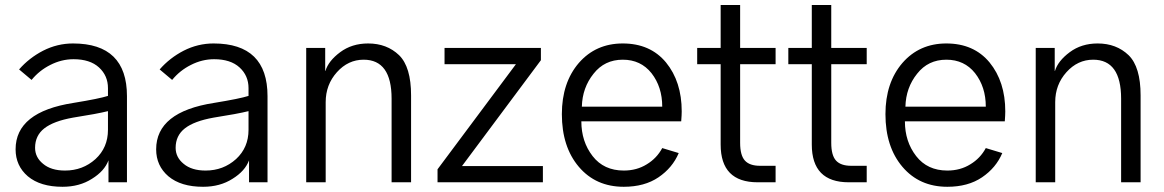

<svg xmlns="http://www.w3.org/2000/svg" viewBox="-20 -713 4554 751"><path d="M117.2 -134.8Q117.2 -97.7 148.4 -72.3Q179.7 -45.9 234.4 -45.9Q303.7 -45.9 353.5 -90.8Q402.3 -135.7 402.3 -205.1Q402.3 -229.5 402.3 -278.3Q359.4 -267.6 265.6 -252.9Q189.5 -239.3 153.3 -210.9Q117.2 -182.6 117.2 -134.8ZM41 -128.9Q41 -275.4 267.6 -310.5Q369.1 -327.1 402.3 -337.9Q402.3 -347.7 402.3 -368.2Q402.3 -417 367.2 -449.2Q332 -481.4 267.6 -481.4Q220.7 -481.4 176.8 -459Q133.8 -437.5 103.5 -400.4Q86.9 -414.1 54.7 -441.4Q93.8 -486.3 148.4 -514.6Q204.1 -543 265.6 -543Q476.6 -543 476.6 -336.9Q476.6 -224.6 476.6 0Q459 0 404.3 0Q404.3 -21.5 404.3 -85.9Q388.7 -43.9 339.8 -13.7Q291 17.6 224.6 17.6Q137.7 17.6 88.9 -23.4Q41 -64.5 41 -128.9Z M667 -134.8Q667 -97.7 698.2 -72.3Q729.5 -45.9 784.2 -45.9Q853.5 -45.9 903.3 -90.8Q952.1 -135.7 952.1 -205.1Q952.1 -229.5 952.1 -278.3Q909.2 -267.6 815.4 -252.9Q739.3 -239.3 703.1 -210.9Q667 -182.6 667 -134.8ZM590.8 -128.9Q590.8 -275.4 817.4 -310.5Q918.9 -327.1 952.1 -337.9Q952.1 -347.7 952.1 -368.2Q952.1 -417 917 -449.2Q881.8 -481.4 817.4 -481.4Q770.5 -481.4 726.6 -459Q683.6 -437.5 653.3 -400.4Q636.7 -414.1 604.5 -441.4Q643.6 -486.3 698.2 -514.6Q753.9 -543 815.4 -543Q1026.4 -543 1026.4 -336.9Q1026.4 -224.6 1026.4 0Q1008.8 0 954.1 0Q954.1 -21.5 954.1 -85.9Q938.5 -43.9 889.6 -13.7Q840.8 17.6 774.4 17.6Q687.5 17.6 638.7 -23.4Q590.8 -64.5 590.8 -128.9Z M1177.7 0Q1177.7 -130.9 1177.7 -525.4Q1196.3 -525.4 1252 -525.4Q1252 -502.9 1252 -435.5Q1252 -435.5 1252.9 -435.5Q1264.6 -474.6 1310.5 -508.8Q1356.4 -543 1419.9 -543Q1493.2 -543 1541 -497.1Q1587.9 -451.2 1587.9 -339.8Q1587.9 -226.6 1587.9 0Q1569.3 0 1511.7 0Q1511.7 -82 1511.7 -327.1Q1511.7 -479.5 1402.3 -479.5Q1341.8 -479.5 1297.9 -430.7Q1253.9 -381.8 1253.9 -313.5Q1253.9 -209 1253.9 0Q1235.4 0 1177.7 0Z M1691.4 0Q1691.4 -12.7 1691.4 -50.8Q1767.6 -153.3 1998 -461.9Q1927.7 -461.9 1718.8 -461.9Q1718.8 -477.5 1718.8 -525.4Q1813.5 -525.4 2095.7 -525.4Q2095.7 -513.7 2095.7 -477.5Q2018.6 -374 1787.1 -63.5Q1866.2 -63.5 2103.5 -63.5Q2103.5 -47.9 2103.5 0Q2001 0 1691.4 0Z M2177.7 -266.6Q2177.7 -389.6 2244.1 -466.8Q2310.5 -543 2416 -543Q2523.4 -543 2585 -468.8Q2646.5 -393.6 2646.5 -277.3Q2646.5 -263.7 2644.5 -238.3Q2514.6 -238.3 2253.9 -238.3Q2253.9 -159.2 2297.9 -102.5Q2341.8 -45.9 2419.9 -45.9Q2470.7 -45.9 2509.8 -70.3Q2548.8 -93.8 2570.3 -133.8Q2591.8 -127 2634.8 -114.3Q2610.4 -56.6 2555.7 -19.5Q2501 17.6 2419.9 17.6Q2310.5 17.6 2244.1 -60.5Q2177.7 -138.7 2177.7 -266.6ZM2255.9 -295.9Q2335 -295.9 2570.3 -295.9Q2570.3 -373 2528.3 -426.8Q2486.3 -479.5 2416 -479.5Q2344.7 -479.5 2301.8 -424.8Q2257.8 -370.1 2255.9 -295.9Z M2707 -461.9Q2707 -477.5 2707 -525.4Q2729.5 -525.4 2798.8 -525.4Q2798.8 -567.4 2798.8 -693.4Q2817.4 -693.4 2875 -693.4Q2875 -651.4 2875 -525.4Q2910.2 -525.4 3013.7 -525.4Q3013.7 -509.8 3013.7 -461.9Q2979.5 -461.9 2875 -461.9Q2875 -384.8 2875 -154.3Q2875 -105.5 2893.6 -85Q2912.1 -64.5 2953.1 -64.5Q2973.6 -64.5 3013.7 -64.5Q3013.7 -47.9 3013.7 0Q2996.1 0 2943.4 0Q2798.8 0 2798.8 -147.5Q2798.8 -252 2798.8 -461.9Q2775.4 -461.9 2707 -461.9Z M3063.5 -461.9Q3063.5 -477.5 3063.5 -525.4Q3085.9 -525.4 3155.3 -525.4Q3155.3 -567.4 3155.3 -693.4Q3173.8 -693.4 3231.4 -693.4Q3231.4 -651.4 3231.4 -525.4Q3266.6 -525.4 3370.1 -525.4Q3370.1 -509.8 3370.1 -461.9Q3335.9 -461.9 3231.4 -461.9Q3231.4 -384.8 3231.4 -154.3Q3231.4 -105.5 3250 -85Q3268.6 -64.5 3309.6 -64.5Q3330.1 -64.5 3370.1 -64.5Q3370.1 -47.9 3370.1 0Q3352.5 0 3299.8 0Q3155.3 0 3155.3 -147.5Q3155.3 -252 3155.3 -461.9Q3131.8 -461.9 3063.5 -461.9Z M3443.4 -266.6Q3443.4 -389.6 3509.8 -466.8Q3576.2 -543 3681.6 -543Q3789.1 -543 3850.6 -468.8Q3912.1 -393.6 3912.1 -277.3Q3912.1 -263.7 3910.2 -238.3Q3780.3 -238.3 3519.5 -238.3Q3519.5 -159.2 3563.5 -102.5Q3607.4 -45.9 3685.5 -45.9Q3736.3 -45.9 3775.4 -70.3Q3814.5 -93.8 3835.9 -133.8Q3857.4 -127 3900.4 -114.3Q3876 -56.6 3821.3 -19.5Q3766.6 17.6 3685.5 17.6Q3576.2 17.6 3509.8 -60.5Q3443.4 -138.7 3443.4 -266.6ZM3521.5 -295.9Q3600.6 -295.9 3835.9 -295.9Q3835.9 -373 3793.9 -426.8Q3752 -479.5 3681.6 -479.5Q3610.4 -479.5 3567.4 -424.8Q3523.4 -370.1 3521.5 -295.9Z M4031.2 0Q4031.2 -130.9 4031.2 -525.4Q4049.8 -525.4 4105.5 -525.4Q4105.5 -502.9 4105.5 -435.5Q4105.5 -435.5 4106.4 -435.5Q4118.2 -474.6 4164.1 -508.8Q4210 -543 4273.4 -543Q4346.7 -543 4394.5 -497.1Q4441.4 -451.2 4441.4 -339.8Q4441.4 -226.6 4441.4 0Q4422.9 0 4365.2 0Q4365.2 -82 4365.2 -327.1Q4365.2 -479.5 4255.9 -479.5Q4195.3 -479.5 4151.4 -430.7Q4107.4 -381.8 4107.4 -313.5Q4107.4 -209 4107.4 0Q4088.9 0 4031.2 0Z"/></svg>

Font: Gothic A1
Style: Regular
Weight: 400
Designer: HanYang I&C Co.,Ltd.
Version: Version 2.50